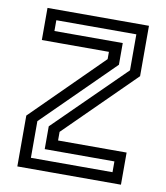

<svg xmlns="http://www.w3.org/2000/svg" viewBox="-80 -767 721 833"><g transform="rotate(10 281.0 -350.0)"><path d="M104 -47H463.5V-94.5H156.5V-195L461.5 -495.5V-654H109V-606.5H410V-511L104 -208.5ZM52.5 0V-224L357.5 -526.5V-558.5H62V-700H509V-478L207 -179.5V-141.5H509V0Z"/></g></svg>

Font: Tourney Thin Medium
Style: Regular
Weight: 500
Version: Version 1.015